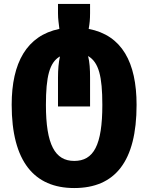

<svg xmlns="http://www.w3.org/2000/svg" viewBox="-20 -700 749 970"><path d="M355 250C561 250 670 116 670 -170C670 -385 596 -522 428 -554C433 -582 435 -602 435 -634V-680H273V-633C273 -602 277 -582 280 -554C115 -520 39 -383 39 -171C39 116 153 250 355 250ZM355 113C258 113 212 31 212 -170C212 -313 230 -385 283 -415C276 -385 273 -348 273 -309V-162H435V-310C435 -349 433 -386 425 -417C479 -385 497 -315 497 -170C497 34 453 113 355 113Z"/></svg>

Font: Noto Sans Georgian Condensed Black
Style: Regular
Weight: 900
Width: 3
Designer: Monotype Design Team, Akaki Razmadze
Foundry: Google LLC
Version: Version 2.005